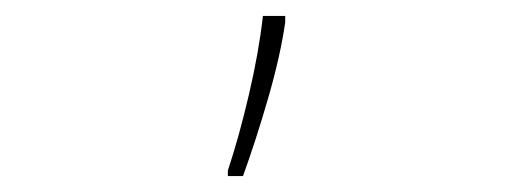

<svg xmlns="http://www.w3.org/2000/svg" viewBox="-20 -827 640 241"><path d="M266 -613Q280 -655 292.5 -708.5Q305 -762 310 -807H338V-799Q332 -757 316.5 -703.5Q301 -650 285 -606H266Z"/></svg>

Font: Noto Sans Mono UI Thin
Style: Regular
Weight: 250
Monospace: yes
Designer: Monotype Design team
Foundry: Monotype Imaging Inc.
Version: Version 1.000